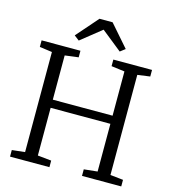

<svg xmlns="http://www.w3.org/2000/svg" viewBox="-136 -1074 1058 1184"><g transform="rotate(15 393.0 -482.0)"><path d="M121 -51V-690L41 -701V-743H289V-701L202.5 -690V-407.5H584V-690L499 -701V-743H746V-701L666 -690V-51L748.5 -42V0H498V-42L584 -51V-355.5H202.5V-51L290 -42V0H38.5V-42ZM262.5 -801 230.5 -825.5 351.5 -964H435L556 -825.5L524 -801L393.5 -905.5Z"/></g></svg>

Font: Merriweather 24pt Light
Style: Regular
Weight: 300
Designer: Eben Sorkin
Foundry: Eben Sorkin
Version: Version 2.100